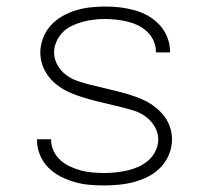

<svg xmlns="http://www.w3.org/2000/svg" viewBox="-20 -558 640 586"><path d="M299 8Q276 8 253 6Q230 4 207.5 -2.5Q185 -9 164.5 -19.5Q144 -30 127.5 -46.5Q111 -63 102 -85Q93 -107 93 -130Q93 -131 93 -131.5Q93 -132 93 -133H136Q136 -132 136 -132Q136 -132 136 -131Q136 -113 144 -96.5Q152 -80 165 -68.5Q178 -57 194.5 -49.5Q211 -42 228 -37.5Q245 -33 263 -31.5Q281 -30 299 -30Q317 -30 335 -32Q353 -34 370 -38Q387 -42 403.5 -49.5Q420 -57 433.5 -69Q447 -81 455 -98Q463 -115 463 -132Q463 -153 452.5 -171Q442 -189 425.5 -201.5Q409 -214 389.5 -220Q370 -226 350.5 -231Q331 -236 311 -240.5Q291 -245 271.5 -250Q252 -255 232.5 -261Q213 -267 194.5 -275Q176 -283 159 -295Q142 -307 129.5 -323Q117 -339 110 -358Q103 -377 103 -398Q103 -420 111.5 -442Q120 -464 135 -480.5Q150 -497 170 -508.5Q190 -520 211.5 -526.5Q233 -533 255.5 -535.5Q278 -538 301 -538Q324 -538 346 -535.5Q368 -533 390 -527Q412 -521 431.5 -510Q451 -499 466.5 -482.5Q482 -466 490.5 -444.5Q499 -423 499 -401Q499 -400 499 -399.5Q499 -399 499 -398H456Q456 -399 456 -399Q456 -399 456 -400Q456 -417 449 -433Q442 -449 429.5 -461Q417 -473 401.5 -480.5Q386 -488 369.5 -492Q353 -496 335.5 -498Q318 -500 301 -500Q284 -500 266.5 -498Q249 -496 232.5 -491.5Q216 -487 200 -479.5Q184 -472 172 -460Q160 -448 152.5 -431.5Q145 -415 145 -398Q145 -378 155.5 -359.5Q166 -341 182 -329Q198 -317 217.5 -310.5Q237 -304 257 -299Q277 -294 296.5 -289.5Q316 -285 336 -280Q356 -275 375.5 -269Q395 -263 413.5 -255Q432 -247 448.5 -235Q465 -223 478 -207.5Q491 -192 498 -172.5Q505 -153 505 -133Q505 -109 496 -87Q487 -65 471 -48Q455 -31 434 -20Q413 -9 391 -3Q369 3 345.5 5.5Q322 8 299 8Z"/></svg>

Font: Iosevka Curly XLtEx
Style: Regular
Weight: 200
Width: 7
Monospace: yes
Designer: Belleve Invis
Foundry: Belleve Invis
Version: Version 11.1.0; ttfautohint (v1.8.3)